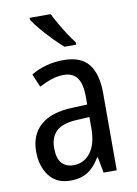

<svg xmlns="http://www.w3.org/2000/svg" viewBox="-87 -823 634 890"><g transform="rotate(-10 230.0 -378.0)"><path d="M236 -546Q318 -546 354.5 -499.5Q391 -453 391 -363V0H329L315 -75H312Q287 -32 254.5 -11Q222 10 172 10Q107 10 72.5 -35.5Q38 -81 38 -150Q38 -229 89 -273.5Q140 -318 239 -321L309 -324V-359Q309 -422 288 -450Q267 -478 225 -478Q197 -478 168 -468.5Q139 -459 109 -443L83 -505Q115 -525 154 -535.5Q193 -546 236 -546ZM252 -262Q183 -259 153 -231Q123 -203 123 -151Q123 -103 143 -80.5Q163 -58 198 -58Q248 -58 278.5 -98Q309 -138 309 -213V-265ZM215 -766Q226 -743 242 -715.5Q258 -688 275 -662Q292 -636 307 -617V-606H252Q232 -623 204.5 -651Q177 -679 153 -707.5Q129 -736 116 -757V-766Z"/></g></svg>

Font: Noto Sans Hebrew Condensed
Style: Regular
Weight: 400
Width: 3
Designer: Monotype Design Team
Foundry: Monotype Imaging Inc.
Version: Version 2.004; ttfautohint (v1.8.4.7-5d5b)